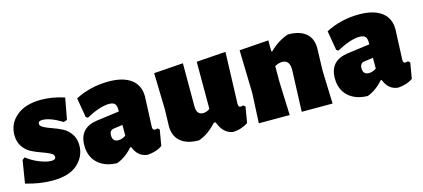

<svg xmlns="http://www.w3.org/2000/svg" viewBox="-46 -822 2581 1172"><g transform="rotate(-15 1244.0 -236.0)"><path d="M232 -483Q305 -483 380 -458L355 -323L333 -316Q258 -362 209 -362Q183 -362 183 -344Q183 -330 204 -319Q225 -308 255.5 -297.5Q286 -287 316 -272Q346 -257 367 -227Q388 -197 388 -154Q388 -85 335 -36.5Q282 12 175 12Q93 12 7 -14L30 -157L46 -169Q83 -140 126.5 -123Q170 -106 199 -106Q227 -106 227 -125Q227 -139 206 -150Q185 -161 154.5 -171.5Q124 -182 93.5 -197Q63 -212 42 -242.5Q21 -273 21 -316Q21 -389 77.5 -436Q134 -483 232 -483Z M660 -484Q752 -484 802 -446.5Q852 -409 852 -339Q852 -322 848 -241Q844 -160 844 -148Q844 -127 858 -127Q864 -127 875 -130L887 -120L870 -20Q833 6 777 10Q716 5 691 -61H684Q640 -10 584 11Q508 10 462.5 -31.5Q417 -73 417 -145Q417 -256 532 -272L674 -291V-303Q674 -329 663.5 -340Q653 -351 627 -351Q571 -351 482 -303L470 -311L449 -434Q546 -484 660 -484ZM674 -206 617 -198Q590 -194 590 -162Q590 -122 627 -122Q651 -122 674 -138Z M1101 6Q1027 6 986.5 -28Q946 -62 946 -126L949 -229L943 -461L1128 -474V-203Q1128 -148 1169 -148Q1192 -148 1212 -163V-461L1397 -474L1386 -148Q1386 -127 1400 -127Q1407 -127 1417 -130L1429 -120L1412 -20Q1364 11 1312 10Q1253 -2 1228 -74H1216Q1161 -13 1101 6Z M1668 -474V-404H1675Q1727 -456 1792 -478Q1867 -478 1906.5 -444Q1946 -410 1944 -346L1940 -210L1947 0H1752L1762 -264Q1762 -325 1715 -325Q1692 -325 1668 -311V-210L1676 0H1481L1490 -190L1483 -461Z M2243 -484Q2335 -484 2385 -446.5Q2435 -409 2435 -339Q2435 -322 2431 -241Q2427 -160 2427 -148Q2427 -127 2441 -127Q2447 -127 2458 -130L2470 -120L2453 -20Q2416 6 2360 10Q2299 5 2274 -61H2267Q2223 -10 2167 11Q2091 10 2045.5 -31.5Q2000 -73 2000 -145Q2000 -256 2115 -272L2257 -291V-303Q2257 -329 2246.5 -340Q2236 -351 2210 -351Q2154 -351 2065 -303L2053 -311L2032 -434Q2129 -484 2243 -484ZM2257 -206 2200 -198Q2173 -194 2173 -162Q2173 -122 2210 -122Q2234 -122 2257 -138Z"/></g></svg>

Font: Alegreya Sans Black
Style: Regular
Weight: 900
Designer: Juan Pablo del Peral
Foundry: Huerta Tipografica
Version: Version 2.007